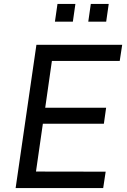

<svg xmlns="http://www.w3.org/2000/svg" viewBox="-20 -949 641 969"><path d="M58.9 0 163.8 -723H596.7L584.2 -641.4H241.9L208.2 -405.2H515.6L504.2 -324.4H196.3L161.6 -83.2L513.3 -82.6L500.8 0ZM425.5 -839.6 438.3 -929H528.7L515.9 -839.6ZM257.2 -839.6 270.1 -929H360.5L347.7 -839.6Z"/></svg>

Font: Public Sans Thin
Style: Italic
Weight: 100
Italic angle: -8°
Designer: The Public Sans project authors (U.S. Web Design System). Libre Franklin designed by Pablo Impallari and Rodrigo Fuenzal
Version: Version 2.000